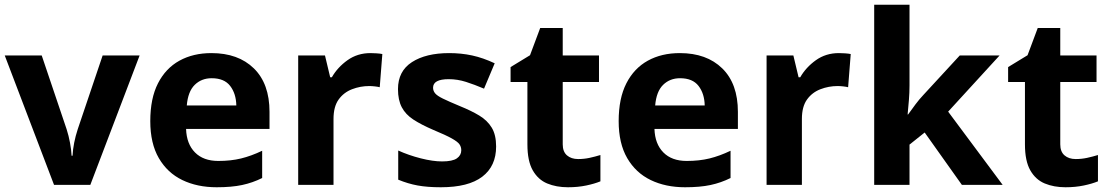

<svg xmlns="http://www.w3.org/2000/svg" viewBox="-20 -780 4684 810"><path d="M208 0 0 -546H156L261 -235Q270 -207 275.5 -177Q281 -147 282 -123H286Q289 -177 308 -235L413 -546H569L361 0Z M872 -556Q985 -556 1051 -491.5Q1117 -427 1117 -308V-236H765Q767 -173 802.5 -137Q838 -101 901 -101Q954 -101 997 -111.5Q1040 -122 1086 -144V-29Q1046 -9 1001.5 0.5Q957 10 894 10Q812 10 749 -20.5Q686 -51 650 -113Q614 -175 614 -269Q614 -365 646.5 -428.5Q679 -492 737 -524Q795 -556 872 -556ZM873 -450Q830 -450 801.5 -422Q773 -394 768 -335H977Q976 -385 951 -417.5Q926 -450 873 -450Z M1543 -556Q1554 -556 1569 -555Q1584 -554 1593 -552L1582 -412Q1575 -414 1561.5 -415.5Q1548 -417 1538 -417Q1500 -417 1465 -403.5Q1430 -390 1408.5 -360Q1387 -330 1387 -278V0H1238V-546H1351L1373 -454H1380Q1404 -496 1446 -526Q1488 -556 1543 -556Z M2073 -162Q2073 -79 2014.5 -34.5Q1956 10 1840 10Q1783 10 1742 2.5Q1701 -5 1660 -22V-145Q1704 -125 1755 -112Q1806 -99 1845 -99Q1889 -99 1907.5 -112Q1926 -125 1926 -146Q1926 -160 1918.5 -171Q1911 -182 1886 -196Q1861 -210 1808 -232Q1757 -254 1724 -275.5Q1691 -297 1675 -327.5Q1659 -358 1659 -404Q1659 -480 1718 -518Q1777 -556 1875 -556Q1926 -556 1972 -546Q2018 -536 2067 -513L2022 -406Q1982 -423 1946 -434.5Q1910 -446 1873 -446Q1807 -446 1807 -410Q1807 -397 1815.5 -386.5Q1824 -376 1848.5 -364Q1873 -352 1921 -332Q1968 -313 2002 -292.5Q2036 -272 2054.5 -241.5Q2073 -211 2073 -162Z M2419 -109Q2444 -109 2467 -114Q2490 -119 2513 -126V-15Q2489 -5 2453.5 2.5Q2418 10 2376 10Q2327 10 2288.5 -6Q2250 -22 2227.5 -61.5Q2205 -101 2205 -171V-434H2134V-497L2216 -547L2259 -662H2354V-546H2507V-434H2354V-171Q2354 -140 2372 -124.5Q2390 -109 2419 -109Z M2848 -556Q2961 -556 3027 -491.5Q3093 -427 3093 -308V-236H2741Q2743 -173 2778.5 -137Q2814 -101 2877 -101Q2930 -101 2973 -111.5Q3016 -122 3062 -144V-29Q3022 -9 2977.5 0.5Q2933 10 2870 10Q2788 10 2725 -20.5Q2662 -51 2626 -113Q2590 -175 2590 -269Q2590 -365 2622.5 -428.5Q2655 -492 2713 -524Q2771 -556 2848 -556ZM2849 -450Q2806 -450 2777.5 -422Q2749 -394 2744 -335H2953Q2952 -385 2927 -417.5Q2902 -450 2849 -450Z M3519 -556Q3530 -556 3545 -555Q3560 -554 3569 -552L3558 -412Q3551 -414 3537.5 -415.5Q3524 -417 3514 -417Q3476 -417 3441 -403.5Q3406 -390 3384.5 -360Q3363 -330 3363 -278V0H3214V-546H3327L3349 -454H3356Q3380 -496 3422 -526Q3464 -556 3519 -556Z M3817 -420Q3817 -389 3814.5 -358.5Q3812 -328 3809 -297H3811Q3826 -318 3842 -339.5Q3858 -361 3876 -380L4029 -546H4197L3980 -309L4210 0H4038L3881 -221L3817 -170V0H3668V-760H3817Z M4518 -109Q4543 -109 4566 -114Q4589 -119 4612 -126V-15Q4588 -5 4552.5 2.5Q4517 10 4475 10Q4426 10 4387.5 -6Q4349 -22 4326.5 -61.5Q4304 -101 4304 -171V-434H4233V-497L4315 -547L4358 -662H4453V-546H4606V-434H4453V-171Q4453 -140 4471 -124.5Q4489 -109 4518 -109Z"/></svg>

Font: Noto Sans Thaana
Style: Bold
Weight: 700
Designer: David Williams
Foundry: Google Inc.
Version: Version 3.001; ttfautohint (v1.8.4.7-5d5b)